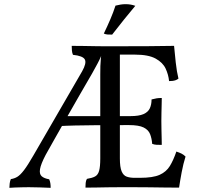

<svg xmlns="http://www.w3.org/2000/svg" viewBox="-20 -898 951 921"><path d="M288 -341H606Q646 -341 668 -350.5Q690 -360 698.5 -378Q707 -396 707 -421Q722 -425 732 -426.5Q742 -428 756 -428Q756 -418 755.5 -398.5Q755 -379 754.5 -357Q754 -335 754 -317Q754 -299 754.5 -276.5Q755 -254 755.5 -234Q756 -214 756 -203Q742 -203 731 -203.5Q720 -204 710 -208Q708 -234 700 -254.5Q692 -275 669 -286.5Q646 -298 598 -298Q508 -298 445.5 -297.5Q383 -297 339.5 -296Q296 -295 263 -293ZM461 -540Q461 -564 461.5 -581.5Q462 -599 464 -620.5Q466 -642 471 -676H555V-138Q555 -96 563.5 -76Q572 -56 588 -50.5Q604 -45 625 -45V0Q589 0 557 0Q525 0 496 0.5Q467 1 440.5 1.5Q414 2 390 2Q390 -9 391 -20.5Q392 -32 397 -40Q422 -44 436 -51.5Q450 -59 455.5 -79Q461 -99 461 -138ZM517 -676Q613 -676 691 -676.5Q769 -677 815 -678Q818 -644 823 -598.5Q828 -553 836 -521Q830 -516 823 -513.5Q816 -511 808 -510Q800 -509 791 -509Q788 -540 774.5 -569Q761 -598 726.5 -617Q692 -636 627 -636H517ZM483 -676Q472 -646 464.5 -628Q457 -610 447.5 -592.5Q438 -575 422 -546Q394 -498 361.5 -441.5Q329 -385 297.5 -329.5Q266 -274 240 -228Q214 -182 199 -155Q176 -111 172 -87Q168 -63 180 -52.5Q192 -42 216 -38Q220 -29 221.5 -19Q223 -9 223 3Q200 2 171.5 1Q143 0 118 0Q102 0 84 0.5Q66 1 50.5 1.5Q35 2 25 3Q25 -7 26.5 -18.5Q28 -30 32 -39Q48 -41 62.5 -49.5Q77 -58 95 -81.5Q113 -105 140 -152L374 -556Q396 -595 387 -612.5Q378 -630 330 -635Q326 -644 325 -655.5Q324 -667 324 -678Q350 -678 380.5 -677.5Q411 -677 438.5 -676.5Q466 -676 483 -676ZM552 -45H651Q714 -45 746 -59.5Q778 -74 795 -102Q812 -130 826 -171Q841 -166 851 -161Q861 -156 870 -147Q859 -112 851.5 -72Q844 -32 839 2Q808 2 771.5 1.5Q735 1 696 0.5Q657 0 620 0Q583 0 552 0ZM518 -732Q505 -732 496 -732.5Q487 -733 478 -737Q495 -772 509.5 -806Q524 -840 534 -871Q546 -874 558 -876Q570 -878 582 -878Q608 -878 629 -870Q602 -838 575.5 -805Q549 -772 518 -732Z"/></svg>

Font: Vollkorn
Style: Regular
Weight: 400
Designer: Friedrich Althausen
Foundry: Friedrich Althausen
Version: Version 4.104